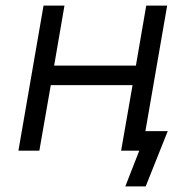

<svg xmlns="http://www.w3.org/2000/svg" viewBox="-20 -540 685 688"><path d="M504 -520 467 -305H174L211 -520H136L46 0H121L162 -235H455L414 0H479L429 128H502L581 -70H501L579 -520Z"/></svg>

Font: Fixel Display 20240404
Style: Italic
Weight: 400
Italic angle: -10°
Designer: AlfaBravo + MacPaw
Foundry: Kyrylo Tkachov, Marchela Mozhyna, Serhii Makarenko, Maria Weinstein, Zakhar Kryvoshyya
Version: Version 1.211;Glyphs 3.2 (3225)